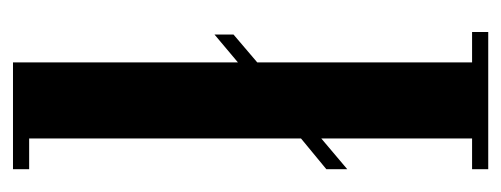

<svg xmlns="http://www.w3.org/2000/svg" viewBox="-264 -526 790 303"><g transform="rotate(-90 131.5 -375.0)"><path d="M15.5 0V-25.5H64V-263.5L15.5 -222.5V-255.5L64 -295.5V-724.5H15.5V-750H184V-395L228 -432V-402L184 -364.5V-25.5H232V0Z"/></g></svg>

Font: Imbue 50pt
Style: Bold
Weight: 700
Designer: Tyler Finck
Foundry: Etcetera Type Company
Version: Version 1.102; ttfautohint (v1.8.3)